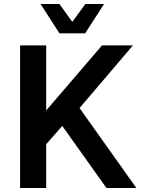

<svg xmlns="http://www.w3.org/2000/svg" viewBox="-20 -936 727 956"><path d="M80 0V-710H210V-386L488 -710H642L376 -398L659 0H510L290 -309L210 -218V0ZM182 -916H276L340 -827L405 -916H498L404 -770H276Z"/></svg>

Font: Geist SemBd
Style: Regular
Weight: 400
Designer: Basement.studio, Andrés Briganti, Mateo Zaragoza
Foundry: Basement.studio, Vercel, Andrés Briganti, Guido Ferreyra, Mateo Zaragoza
Version: Version 1.401